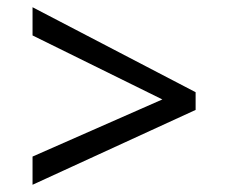

<svg xmlns="http://www.w3.org/2000/svg" viewBox="-20 -588 632 531"><path d="M70 -155 429 -313 70 -490V-568L521 -333V-284L70 -77Z"/></svg>

Font: usinhala25
Style: Book
Weight: 400
Designer: Jelle Bosma - Monotype Design Team
Foundry: Monotype Imaging Inc.
Version: Version 2.003